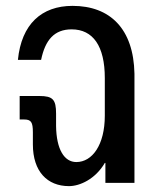

<svg xmlns="http://www.w3.org/2000/svg" viewBox="-20 -623 545 654"><path d="M215 11C252 11 305 -13 337 -68H339V0H438V-372C435 -525 355 -603 227 -603C122 -603 53 -541 41 -419H120C134 -487 165 -523 224 -523C297 -523 337 -466 337 -357V-229C337 -129 294 -71 240 -71C199 -71 172 -114 171 -194V-236C171 -284 160 -296 114 -296H47V-216H62C86 -216 92 -207 92 -172V-131C92 -39 141 11 215 11Z"/></svg>

Font: Vanilla Cream DemiBold
Style: Regular
Weight: 600
Designer: Jeremy Tribby, Jinavaṁso
Foundry: Tribby Type
Version: Version 1.422;Glyphs 3.1.2 (3151)